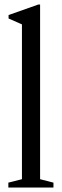

<svg xmlns="http://www.w3.org/2000/svg" viewBox="-20 -842 278 862"><path d="M17.5 0V-22L78.5 -37.5V-732.5L18.5 -759V-774.5L151.5 -821.5H160V-37.5L220 -22V0Z"/></svg>

Font: Libre Caslon Condensed
Style: Regular
Weight: 400
Designer: Pablo Impallari, Rodrigo Fuenzalida, Katja Schimmel, Ertekin Erdin
Foundry: Pablo Impallari, Rodrigo Fuenzalida
Version: Version 2.000; ttfautohint (v1.8.4.7-5d5b);gftools[0.9.33]